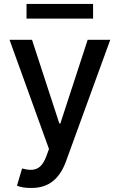

<svg xmlns="http://www.w3.org/2000/svg" viewBox="-20 -747 606 972"><path d="M451.2 -727.1V-652.8H114.3V-727.1ZM138.7 204.6Q91.3 204.6 65.9 192.9L91.8 106Q116.7 112.8 136.2 112.8Q163.1 112.8 181.9 96.9Q200.7 81.1 214.8 43.5L228 7.3L28.3 -545.4H142.1L280.3 -122.1H285.6L423.8 -545.4H538.1L313 72.8Q288.6 138.2 246.1 171.4Q203.6 204.6 138.7 204.6Z"/></svg>

Font: Interop Med
Style: Regular
Weight: 500
Designer: Rasmus Andersson, Google, Jang Haemin
Foundry: jhaemin
Version: Version 1.007